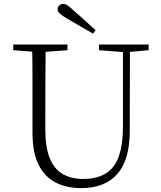

<svg xmlns="http://www.w3.org/2000/svg" viewBox="-20 -952 828 987"><path d="M471 -797 459 -779Q426 -798 393.5 -816.5Q361 -835 329 -854Q300 -871 288 -882Q276 -893 276 -905Q276 -916 284.5 -924Q293 -932 305 -932Q316 -932 328.5 -923.5Q341 -915 363 -894Q389 -872 416 -847Q443 -822 471 -797ZM397 15Q322 15 265.5 -14Q209 -43 178 -106Q147 -169 147 -271V-387Q147 -472 147 -556Q147 -640 145 -723H215Q214 -641 213.5 -557Q213 -473 213 -387V-286Q213 -193 236.5 -137Q260 -81 304 -56.5Q348 -32 407 -32Q513 -32 562.5 -95Q612 -158 612 -303V-723H648L647 -278Q647 -130 583 -57.5Q519 15 397 15ZM48 -694V-723H327V-694L194 -684H175ZM489 -694V-723H744V-694L636 -684H618Z"/></svg>

Font: Early Summer Mincho VF
Style: Regular
Weight: 250
Designer: GuiWonder
Version: Version 1.002